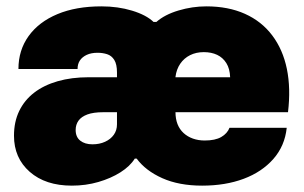

<svg xmlns="http://www.w3.org/2000/svg" viewBox="-20 -574 956 604"><path d="M206 10Q123 10 73.5 -33.5Q24 -77 24 -147Q24 -191 40.5 -225Q57 -259 87.5 -282.5Q118 -306 161.5 -318.5Q205 -331 259 -331H444V-221H305Q274 -221 255 -214Q236 -207 227 -194.5Q218 -182 218 -165Q218 -143 232.5 -131.5Q247 -120 271 -120Q293 -120 310.5 -128Q328 -136 338 -150Q348 -164 348 -183V-346Q348 -372 339.5 -385.5Q331 -399 317 -403.5Q303 -408 287 -408Q267 -408 253 -401.5Q239 -395 231.5 -384Q224 -373 224 -357H38Q38 -416 70 -460.5Q102 -505 160.5 -529.5Q219 -554 299 -554Q351 -554 395.5 -540.5Q440 -527 463 -505H472Q498 -528 541.5 -541Q585 -554 629 -554Q698 -554 750.5 -530.5Q803 -507 836.5 -462.5Q870 -418 882.5 -357Q895 -296 886 -221H517V-331H704Q703 -358 692 -375.5Q681 -393 663 -401.5Q645 -410 621 -410Q597 -410 578 -400.5Q559 -391 547 -373.5Q535 -356 532 -332V-222Q532 -200 538.5 -183.5Q545 -167 557.5 -155.5Q570 -144 587 -138Q604 -132 624 -132Q657 -132 676 -143Q695 -154 702 -172H882Q876 -115 840 -74Q804 -33 746.5 -11.5Q689 10 616 10Q543 10 490.5 -13.5Q438 -37 410 -75H404Q389 -51 359 -32Q329 -13 289.5 -1.5Q250 10 206 10Z"/></svg>

Font: Mona Sans ExtraLight Black
Style: Regular
Weight: 900
Version: Version 2.000